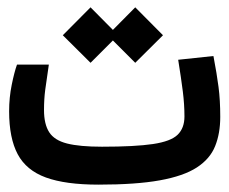

<svg xmlns="http://www.w3.org/2000/svg" viewBox="-20 -501 626 524"><path d="M248.5 2.9Q158.7 2.9 105.2 -16.6Q51.8 -36.1 28.3 -80.1Q4.9 -124 4.9 -197.3Q4.9 -234.9 12 -269.5Q19 -304.2 26.4 -324.7H113.3Q106.9 -281.7 103.5 -256.3Q100.1 -231 100.1 -200.7Q100.1 -162.1 114.3 -140.1Q128.4 -118.2 162.8 -109.4Q197.3 -100.6 258.3 -100.6Q348.6 -100.6 397.5 -107.9Q446.3 -115.2 464.8 -133.3Q483.4 -151.4 483.4 -183.1Q483.4 -215.8 479 -251Q474.6 -286.1 466.3 -337.9L562.5 -348.1Q571.8 -299.3 576.4 -263.7Q581.1 -228 581.1 -182.1Q581.1 -136.7 567.1 -102.1Q553.2 -67.4 517.1 -43.9Q481 -20.5 416 -8.8Q351.1 2.9 248.5 2.9ZM349.1 -329.6 288.1 -390.6 227.1 -329.6 151.4 -404.8 227.1 -481 288.1 -419.4 349.1 -481 424.8 -404.8Z"/></svg>

Font: Cascadia Code NF
Style: Regular
Weight: 400
Monospace: yes
Designer: Aaron Bell
Foundry: Saja Typeworks
Version: Version 2404.023; ttfautohint (v1.8.4)